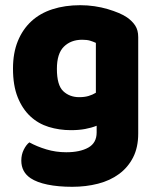

<svg xmlns="http://www.w3.org/2000/svg" viewBox="-20 -521 605 739"><path d="M352 -37Q332 -29 307.5 -24.5Q283 -20 253 -20Q208 -20 167.5 -32.5Q127 -45 96.5 -73.5Q66 -102 48 -147Q30 -192 30 -257Q30 -317 48.5 -362.5Q67 -408 100.5 -439Q134 -470 182 -485.5Q230 -501 289 -501Q317 -501 344 -497Q371 -493 394.5 -486Q418 -479 437 -471Q456 -463 469 -454Q489 -440 500.5 -422.5Q512 -405 512 -378V-7Q512 46 492.5 84.5Q473 123 438.5 148.5Q404 174 357.5 186Q311 198 258 198Q204 198 163 189.5Q122 181 98 165Q62 141 62 97Q62 74 71.5 55Q81 36 93 27Q122 43 158.5 54Q195 65 235 65Q288 65 320 47Q352 29 352 -11ZM285 -147Q305 -147 320.5 -151.5Q336 -156 349 -164V-356Q338 -361 326.5 -364.5Q315 -368 296 -368Q253 -368 226 -341.5Q199 -315 199 -256Q199 -193 223.5 -170Q248 -147 285 -147Z"/></svg>

Font: Baloo 2 ExtraBold
Style: Regular
Weight: 800
Designer: Sarang Kulkarni and Ek Type
Foundry: Ek Type
Version: Version 1.640;hotconv 1.0.111;makeotfexe 2.5.65597; ttfautoh